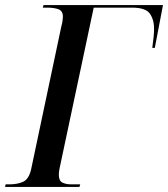

<svg xmlns="http://www.w3.org/2000/svg" viewBox="-44 -734 660 754"><path d="M-24 0 -22 -10H-7Q24 -10 46.5 -20Q69 -30 78 -68L197 -631Q200 -641 201.5 -651.5Q203 -662 203 -668Q203 -691 186 -697.5Q169 -704 141 -704H124L127 -714H596L564 -546H554Q557 -567 559 -586.5Q561 -606 561 -617Q562 -654 545.5 -679Q529 -704 475 -704H324L190 -73Q187 -58 187 -48Q187 -24 201 -17Q215 -10 237 -10H271L268 0Z"/></svg>

Font: Noto Serif Display SemiCondensed Medium
Style: Italic
Weight: 500
Width: 4
Italic angle: -12°
Designer: Monotype Design Team
Foundry: Monotype Imaging Inc.
Version: Version 2.009